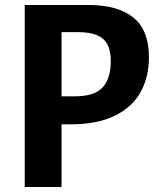

<svg xmlns="http://www.w3.org/2000/svg" viewBox="-20 -750 660 770"><path d="M79.2 0V-730H226.8V0ZM424.3 -504.6Q424.3 -547 410.5 -572.5Q396.6 -598 367.3 -609.6Q338.1 -621.2 291.2 -621.2H167.2V-730H336.1Q451.3 -730 514.2 -680Q577.2 -630.1 577.2 -520.4Q577.2 -441.4 544.1 -381Q511.1 -320.5 440.3 -285.9Q369.6 -251.3 261.5 -251.3H175V-363.8H281.2Q359.8 -363.8 392.1 -400Q424.3 -436.2 424.3 -504.6Z"/></svg>

Font: Monaspace Neon Var ExtraLight
Style: Regular
Weight: 200
Designer: Riley Cran and the Lettermatic Team
Version: Version 1.200 (Monaspace Neon Var)